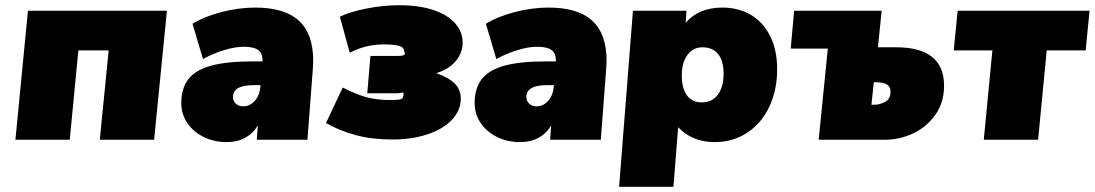

<svg xmlns="http://www.w3.org/2000/svg" viewBox="-20 -535 4191 735"><path d="M87 -494H619L570 0H362L396 -342H280L247 0H39Z M1179 -302Q1179 -290 1177 -264L1157 0H963L967 -55Q950 -25 919.5 -8Q889 9 848 9Q799 9 759 -11Q719 -31 696.5 -65Q674 -99 674 -140Q674 -198 702 -233Q730 -268 789.5 -284Q849 -300 948 -300H985Q986 -330 969 -343Q952 -356 913 -356Q879 -356 836 -342.5Q793 -329 757 -309L717 -444Q760 -471 826.5 -488.5Q893 -506 957 -506Q1069 -506 1124 -456Q1179 -406 1179 -302ZM977 -204V-209H951Q872 -209 872 -164Q872 -148 883 -138Q894 -128 911 -128Q937 -128 955.5 -149Q974 -170 977 -204Z M1228 -64 1292 -200Q1340 -175 1380.5 -163.5Q1421 -152 1474 -152Q1502 -152 1513.5 -155Q1525 -158 1525 -176Q1525 -180 1523 -180.5Q1521 -181 1510.5 -179Q1500 -177 1486 -178H1386L1398 -321H1498H1507Q1530 -321 1530 -330Q1530 -333 1529 -335Q1528 -337 1527 -338Q1527 -355 1505.5 -360Q1484 -365 1450 -365Q1379 -365 1319 -333L1281 -471Q1317 -489 1381.5 -502Q1446 -515 1508 -515Q1586 -515 1641 -496Q1696 -477 1723.5 -444.5Q1751 -412 1751 -373Q1751 -332 1724 -300.5Q1697 -269 1650 -255Q1700 -237 1722 -214Q1744 -191 1744 -157Q1744 -113 1710.5 -77Q1677 -41 1617 -21Q1557 -1 1483 -1Q1404 -1 1342.5 -17.5Q1281 -34 1228 -64Z M2302 -302Q2302 -290 2300 -264L2280 0H2086L2090 -55Q2073 -25 2042.5 -8Q2012 9 1971 9Q1922 9 1882 -11Q1842 -31 1819.5 -65Q1797 -99 1797 -140Q1797 -198 1825 -233Q1853 -268 1912.5 -284Q1972 -300 2071 -300H2108Q2109 -330 2092 -343Q2075 -356 2036 -356Q2002 -356 1959 -342.5Q1916 -329 1880 -309L1840 -444Q1883 -471 1949.5 -488.5Q2016 -506 2080 -506Q2192 -506 2247 -456Q2302 -406 2302 -302ZM2100 -204V-209H2074Q1995 -209 1995 -164Q1995 -148 2006 -138Q2017 -128 2034 -128Q2060 -128 2078.5 -149Q2097 -170 2100 -204Z M2955 -270Q2955 -190 2925 -126.5Q2895 -63 2840.5 -27Q2786 9 2716 9Q2630 9 2576 -48L2558 180H2350L2403 -494H2608L2605 -448Q2655 -506 2745 -506Q2807 -506 2854.5 -478Q2902 -450 2928.5 -396.5Q2955 -343 2955 -270ZM2750 -253Q2750 -302 2729 -328Q2708 -354 2669 -354Q2633 -354 2611.5 -324.5Q2590 -295 2590 -248Q2590 -196 2610 -169.5Q2630 -143 2667 -143Q2706 -143 2728 -172.5Q2750 -202 2750 -253Z M3149 -349H3007L3020 -494H3355L3341 -354H3410Q3594 -354 3594 -207Q3594 -143 3561 -96Q3528 -49 3476 -24.5Q3424 0 3368 0H3114ZM3327 -134Q3348 -134 3368.5 -145Q3389 -156 3389 -185Q3389 -220 3336 -220H3325L3316 -134Z M3779 -342H3631L3646 -494H4151L4136 -342H3987L3954 0H3746Z"/></svg>

Font: Nunito Sans Heavy Heavy
Style: Italic
Weight: 400
Italic angle: -4.541°
Designer: Vernon Adams
Foundry: Vernon Adams
Version: Version 2.002